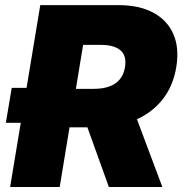

<svg xmlns="http://www.w3.org/2000/svg" viewBox="-20 -748 732 768"><path d="M184.1 -256.8H3.4L26.9 -396.5H206.5ZM20.5 0 141.1 -727.5H454.1Q536.1 -727.5 592.3 -697.8Q648.4 -668 673.1 -612.5Q697.8 -557.1 685.1 -479.5Q672.4 -401.9 628.4 -347.9Q584.5 -293.9 517.1 -266.4Q449.7 -238.8 365.7 -238.8H179.7L205.1 -392.6H355Q389.6 -392.6 415.8 -401.6Q441.9 -410.6 458.5 -429.9Q475.1 -449.2 480 -479.5Q487.3 -525.4 461.7 -546.9Q436 -568.4 384.3 -568.4H312.5L218.8 0ZM415.5 0 295.4 -333.5H504.4L629.4 0Z"/></svg>

Font: Inter 16pt Black
Style: Italic
Weight: 900
Italic angle: -9.3988°
Version: Version 4.001;git-66647c0bb